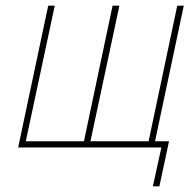

<svg xmlns="http://www.w3.org/2000/svg" viewBox="-20 -520 668 677"><path d="M150 -500 44 0H522L628 -500H605L504 -22H299L401 -500H377L276 -22H71L173 -500ZM519 137H542L576 -22H527L522 0H549Z"/></svg>

Font: LT Wave Mono Thin
Style: Italic
Weight: 100
Designer: Daniel Lyons
Version: Version 2.5 (Glyphs App)